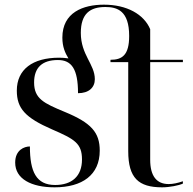

<svg xmlns="http://www.w3.org/2000/svg" viewBox="-20 -792 826 822"><path d="M214 10C332 10 407 -43 407 -147C407 -225 371 -266 257 -313C168 -350 126 -369 126 -439C126 -502 160 -535 228 -535C287 -535 314 -496 314 -393C360 -393 386 -417 386 -453C386 -517 326 -557 326 -651C326 -734 366 -762 431 -762C482 -762 533 -746 533 -638C533 -556 503 -536 453 -536V-526H529V-145C529 -30 573 10 674 10C706 10 746 2 763 -6V-16C740 -8 720 -4 702 -4C650 -4 623 -39 623 -108V-526H763V-536H623V-667C596 -731 523 -772 425 -772C336 -772 247 -739 247 -631C247 -591 259 -565 273 -542C260 -544 247 -545 233 -545C120 -545 52 -495 52 -404C52 -328 88 -288 203 -238C300 -196 331 -178 331 -109C331 -37 287 0 216 0C135 0 108 -57 108 -165C84 -165 45 -150 45 -96C45 -26 114 10 214 10Z"/></svg>

Font: Noto Serif Display
Style: Regular
Weight: 400
Designer: Monotype Design Team
Foundry: Monotype Imaging Inc.
Version: Version 2.009